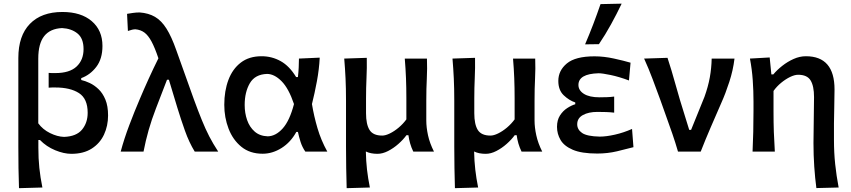

<svg xmlns="http://www.w3.org/2000/svg" viewBox="-20 -810 4548 1026"><path d="M81.5 195.5Q79.5 141 78.8 88.2Q78 35.5 78 -26V-500Q78 -619 139.8 -682.5Q201.5 -746 313.5 -746Q413 -746 470.2 -697Q527.5 -648 527.5 -564.5Q527.5 -495.5 494.5 -452.5Q461.5 -409.5 414 -392.5V-382.5Q434.5 -378 459.2 -366.5Q484 -355 506.5 -333.5Q529 -312 543.2 -277.8Q557.5 -243.5 557.5 -193Q557.5 -137.5 535.8 -90.8Q514 -44 470.2 -16Q426.5 12 361 12Q321.5 12 274.8 -7.2Q228 -26.5 193.5 -62H185V-20.5Q185 37 190.2 87.2Q195.5 137.5 206.5 192ZM322.5 -78.5Q388.5 -81 418.5 -117.5Q448.5 -154 448.5 -207.5Q448.5 -282.5 402 -312.5Q355.5 -342.5 275.5 -342.5Q267 -342.5 258 -342.5Q249 -342.5 240 -341.5V-420.5Q249 -419.5 257.8 -419.5Q266.5 -419.5 275.5 -419.5Q352 -419.5 389.2 -454.5Q426.5 -489.5 426.5 -547.5Q426.5 -605 394 -631.2Q361.5 -657.5 311.5 -660Q248 -657 216.2 -617Q184.5 -577 184.5 -496.5V-151Q208.5 -118 247.5 -98.8Q286.5 -79.5 322.5 -78.5Z M625 0Q643 -67.5 670.8 -141Q698.5 -214.5 727.5 -282Q749 -333 774.2 -388.5Q799.5 -444 826.5 -498.5Q807.5 -555 789.8 -588Q772 -621 751.8 -636Q731.5 -651 703.5 -653.5Q688.5 -653.5 663.5 -644.5L659 -736Q673 -738.5 690.8 -741Q708.5 -743.5 726.5 -743.5Q774 -740 808.2 -720Q842.5 -700 869.5 -657.2Q896.5 -614.5 922 -542L1015.5 -280.5Q1039.5 -215 1058.8 -167.8Q1078 -120.5 1098.2 -81.2Q1118.5 -42 1146 0H1020.5Q990.5 -49 968.2 -111.8Q946 -174.5 928 -233.5L882.5 -384H872.5L813.5 -231Q790.5 -171.5 774.2 -114.5Q758 -57.5 747 0Z M1383.5 11.5Q1315.5 11.5 1270 -25.5Q1224.5 -62.5 1201.5 -122.2Q1178.5 -182 1178.5 -250Q1178.5 -324 1200.5 -382.8Q1222.5 -441.5 1266.8 -475.5Q1311 -509.5 1378 -509.5Q1433 -509.5 1480 -483.2Q1527 -457 1562.5 -398H1572Q1575 -424.5 1576.2 -449.2Q1577.5 -474 1577.5 -497L1688.5 -502Q1685.5 -440.5 1673.5 -376Q1661.5 -311.5 1647 -254Q1657.5 -190 1676.5 -125.2Q1695.5 -60.5 1729 0H1611.5Q1595 -24 1586.2 -51.5Q1577.5 -79 1572 -105H1563.5Q1533.5 -50 1484.8 -19.2Q1436 11.5 1383.5 11.5ZM1411 -81.5Q1454 -82.5 1491 -124Q1528 -165.5 1551 -254Q1522.5 -338 1484.5 -376.2Q1446.5 -414.5 1407.5 -415Q1343 -413 1315.2 -365.5Q1287.5 -318 1287.5 -249Q1287.5 -206 1300.5 -168.5Q1313.5 -131 1340.8 -107Q1368 -83 1411 -81.5Z M1832.5 195.5Q1831 141 1830 88.5Q1829 36 1829 -26V-272Q1829 -338.5 1826.5 -390.8Q1824 -443 1819.5 -497L1940 -501Q1941 -446.5 1938.5 -393.8Q1936 -341 1936 -284V-205Q1936 -145.5 1954.8 -115.5Q1973.5 -85.5 2022.5 -85.5Q2040 -85.5 2063.5 -97Q2087 -108.5 2110.5 -128.2Q2134 -148 2151.5 -172V-284Q2151.5 -341.5 2149.5 -392.2Q2147.5 -443 2143 -497H2261.5Q2263.5 -443 2260.8 -390.5Q2258 -338 2258 -272V-166Q2258 -129.5 2267.2 -87Q2276.5 -44.5 2299 0H2188.5Q2178 -21.5 2171.8 -43.2Q2165.5 -65 2162.5 -87.5H2152Q2134.5 -63.5 2108.8 -40.8Q2083 -18 2053.8 -3Q2024.5 12 1997 12Q1960.5 12 1935 -0.5Q1936 50.5 1941.2 96.5Q1946.5 142.5 1956.5 192Z M2411 195.5Q2409.5 141 2408.5 88.5Q2407.5 36 2407.5 -26V-272Q2407.5 -338.5 2405 -390.8Q2402.5 -443 2398 -497L2518.5 -501Q2519.5 -446.5 2517 -393.8Q2514.5 -341 2514.5 -284V-205Q2514.5 -145.5 2533.2 -115.5Q2552 -85.5 2601 -85.5Q2618.5 -85.5 2642 -97Q2665.5 -108.5 2689 -128.2Q2712.5 -148 2730 -172V-284Q2730 -341.5 2728 -392.2Q2726 -443 2721.5 -497H2840Q2842 -443 2839.2 -390.5Q2836.5 -338 2836.5 -272V-166Q2836.5 -129.5 2845.8 -87Q2855 -44.5 2877.5 0H2767Q2756.5 -21.5 2750.2 -43.2Q2744 -65 2741 -87.5H2730.5Q2713 -63.5 2687.2 -40.8Q2661.5 -18 2632.2 -3Q2603 12 2575.5 12Q2539 12 2513.5 -0.5Q2514.5 50.5 2519.8 96.5Q2525 142.5 2535 192Z M3171.5 10.5Q3088 10.5 3041.2 -9.5Q2994.5 -29.5 2975.5 -62Q2956.5 -94.5 2956.5 -132Q2956.5 -168 2972.2 -192.8Q2988 -217.5 3010.8 -232.2Q3033.5 -247 3054 -253V-262.5Q3021 -273.5 2992.2 -301Q2963.5 -328.5 2963.5 -377.5Q2963.5 -433 3009.2 -471Q3055 -509 3157 -509Q3207 -509 3260.5 -497.2Q3314 -485.5 3349.5 -475L3341 -380Q3287.5 -400 3243 -409.2Q3198.5 -418.5 3178.5 -418.5Q3071 -415.5 3071 -356Q3071 -327 3100.2 -308.5Q3129.5 -290 3183.5 -290Q3205.5 -290 3224.8 -290.8Q3244 -291.5 3262 -294V-208Q3241 -210.5 3220 -211.2Q3199 -212 3172.5 -212Q3125 -212 3094.8 -195.2Q3064.5 -178.5 3064.5 -146Q3064.5 -117.5 3090.5 -99.5Q3116.5 -81.5 3184.5 -80Q3219.5 -80 3266 -90.5Q3312.5 -101 3357.5 -121L3365 -23.5Q3328 -13.5 3277.2 -1.5Q3226.5 10.5 3171.5 10.5ZM3106.5 -573Q3129.5 -626.5 3150 -680.2Q3170.5 -734 3189 -788L3302 -790.5Q3275.5 -735 3245.2 -680Q3215 -625 3180.5 -574Z M3603 0Q3589.5 -47 3573 -94.8Q3556.5 -142.5 3540 -188L3508.5 -276.5Q3488.5 -331 3467.5 -387Q3446.5 -443 3422 -497L3547 -501Q3568 -437.5 3590.5 -356.2Q3613 -275 3636.5 -201.5L3663 -116H3673L3744.5 -292.5Q3764 -346.5 3773 -396.2Q3782 -446 3783 -497H3905Q3897.5 -434.5 3877.2 -372.2Q3857 -310 3834.5 -260Q3806 -195 3777.8 -129.5Q3749.5 -64 3724.5 0Z M4342.5 195Q4335.5 143.5 4331.2 80.8Q4327 18 4327 -45.5Q4327 -107 4328.5 -168.2Q4330 -229.5 4330 -291Q4330 -350.5 4311.5 -380.5Q4293 -410.5 4245 -410.5Q4226.5 -410.5 4202.2 -398.8Q4178 -387 4154.2 -367.5Q4130.5 -348 4113.5 -324V-212.5Q4113.5 -155 4115.2 -104.8Q4117 -54.5 4120.5 0H4001.5Q4004 -54.5 4005.2 -105.2Q4006.5 -156 4006.5 -218V-268Q4006.5 -323.5 4002.5 -381.2Q3998.5 -439 3987.5 -497L4093 -503L4102 -412.5H4112.5Q4132 -436 4160.2 -458.2Q4188.5 -480.5 4221 -495Q4253.5 -509.5 4286.5 -509.5Q4439.5 -509.5 4439.5 -332Q4439.5 -279.5 4438 -233.5Q4436.5 -187.5 4436.5 -151V-62Q4436.5 5.5 4443 67Q4449.5 128.5 4461.5 192Z"/></svg>

Font: Commissioner Flair Medium
Style: Regular
Weight: 500
Designer: Kostas Bartsokas
Foundry: Kostas Bartsokas
Version: Version 1.000; ttfautohint (v1.8.3)